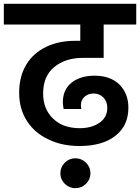

<svg xmlns="http://www.w3.org/2000/svg" viewBox="-41 -760 731 1002"><path d="M392 -458C392 -458 500 -458 500 -458C500 -458 500 -632 500 -632C500 -632 670 -632 670 -632C670 -632 670 -740 670 -740C670 -740 -21 -740 -21 -740C-21 -740 -21 -632 -21 -632C-21 -632 378 -632 378 -632C378 -632 378 -547 378 -547C378 -547 351 -547 351 -547C351 -547 351 -547 351 -547C295 -547 245 -537 201 -516C157 -495 122 -465 97 -424C72 -383 59 -334 59 -276C59 -276 59 -276 59 -276C59 -219 73 -170 100 -128C127 -86 165 -54 213 -32C260 -9 314 2 373 2C373 2 373 2 373 2C454 2 517 -16 562 -52C607 -87 629 -136 629 -198C629 -198 629 -198 629 -198C629 -248 613 -288 582 -319C550 -350 507 -365 452 -365C452 -365 452 -365 452 -365C403 -365 364 -353 333 -329C302 -304 287 -270 287 -227C287 -227 287 -227 287 -227C287 -219 288 -207 291 -191C291 -191 384 -191 384 -191C384 -191 384 -191 384 -191C382 -196 381 -202 381 -209C381 -209 381 -209 381 -209C381 -228 387 -243 400 -255C413 -266 428 -272 447 -272C447 -272 447 -272 447 -272C468 -272 485 -265 499 -251C512 -237 519 -219 519 -198C519 -198 519 -198 519 -198C519 -165 506 -139 479 -120C452 -101 417 -91 376 -91C376 -91 376 -91 376 -91C316 -91 269 -108 235 -142C201 -175 184 -219 184 -272C184 -272 184 -272 184 -272C184 -332 203 -378 242 -410C281 -442 331 -458 392 -458ZM431 145C431 145 431 145 431 145C431 123 423 104 408 89C393 74 374 66 352 66C352 66 352 66 352 66C331 66 312 74 297 89C282 104 274 123 274 145C274 145 274 145 274 145C274 166 282 184 297 199C312 214 331 222 352 222C352 222 352 222 352 222C374 222 393 214 408 199C423 184 431 166 431 145Z"/></svg>

Font: Girnar Poppins
Style: SemiBold
Weight: 500
Designer: Ninad Kale (Devanagari), Jonny Pinhorn (Latin)
Foundry: Indian Type Foundry
Version: ""